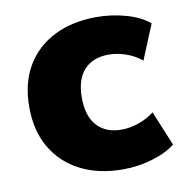

<svg xmlns="http://www.w3.org/2000/svg" viewBox="-65 -583 645 658"><g transform="rotate(-10 257.0 -254.0)"><path d="M312 11Q228 11 165 -21Q102 -53 67 -112.5Q32 -172 32 -255Q32 -338 67 -397Q102 -456 165 -487.5Q228 -519 312 -519Q364 -519 414 -505Q464 -491 495 -465L445 -344Q421 -364 390.5 -374.5Q360 -385 331 -385Q276 -385 245.5 -352Q215 -319 215 -255Q215 -191 245.5 -157.5Q276 -124 331 -124Q359 -124 390 -134.5Q421 -145 445 -164L495 -43Q463 -18 413.5 -3.5Q364 11 312 11Z"/></g></svg>

Font: Mulish ExtraLight Black
Style: Regular
Weight: 900
Version: Version 3.603